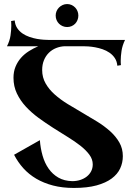

<svg xmlns="http://www.w3.org/2000/svg" viewBox="-20 -720 655 938"><path d="M14.2 -494.1Q27.8 -521 31.5 -547.6Q35.2 -574.2 35.2 -594.2Q35.2 -599.6 34.9 -603.8Q34.7 -607.9 34.7 -610.8Q34.2 -614.3 34.2 -617.2L51.8 -620.1Q53.7 -598.1 64.2 -582.5Q74.7 -566.9 90.1 -556.4Q105.5 -545.9 124 -539.6Q142.6 -533.2 160.6 -530Q178.7 -526.9 194.1 -525.9Q209.5 -524.9 219.2 -524.9H590.8Q577.6 -497.6 573.7 -471.2Q569.8 -444.8 569.8 -424.8Q569.8 -419.4 569.8 -415.3Q569.8 -411.1 570.3 -408.2Q570.3 -404.8 570.8 -401.9L553.2 -398.9Q551.3 -420.9 540.8 -436.5Q530.3 -452.1 514.9 -462.6Q499.5 -473.1 481 -479.5Q462.4 -485.8 444.6 -489Q426.8 -492.2 411.1 -493.2Q395.5 -494.1 386.2 -494.1H295.9Q273.9 -493.2 253.9 -485.1Q233.9 -477.1 218.8 -462.2Q203.6 -447.3 194.8 -426Q186 -404.8 186 -377.9Q186 -341.8 202.9 -312.3Q219.7 -282.7 247.6 -258.1Q275.4 -233.4 310.8 -211.7Q346.2 -189.9 383.1 -168.7Q419.9 -147.5 455.3 -125.5Q490.7 -103.5 518.6 -78.4Q546.4 -53.2 563.2 -23.7Q580.1 5.9 580.1 43Q580.1 74.7 567.1 102.8Q554.2 130.9 525.6 152.1Q497.1 173.3 451.7 185.8Q406.2 198.2 340.8 198.2Q284.7 198.2 239 186.3Q193.4 174.3 157.2 153.1Q121.1 131.8 94.2 102.1Q67.4 72.3 48.8 36.1L174.8 -35.2Q177.7 4.4 188 40.3Q198.2 76.2 217.3 103.5Q236.3 130.9 264.9 147.5Q293.5 164.1 333 165Q353.5 165 371.8 159.2Q390.1 153.3 403.8 142.6Q417.5 131.8 425.3 116.7Q433.1 101.6 433.1 83Q433.1 58.1 416.5 35.6Q399.9 13.2 372.6 -8.3Q345.2 -29.8 310.5 -51Q275.9 -72.3 239.5 -95.5Q203.1 -118.7 168.5 -144Q133.8 -169.4 106.4 -199Q79.1 -228.5 62.5 -263.4Q45.9 -298.3 45.9 -339.8Q45.9 -370.1 55.9 -394.3Q65.9 -418.5 82.5 -437.3Q99.1 -456.1 121.1 -470Q143.1 -483.9 167 -494.1ZM362.8 -644Q362.8 -632.3 358.6 -622.1Q354.5 -611.8 347.2 -604.2Q339.8 -596.7 329.8 -592.3Q319.8 -587.9 308.1 -587.9Q296.4 -587.9 286.1 -592.3Q275.9 -596.7 268.3 -604.2Q260.7 -611.8 256.3 -622.1Q252 -632.3 252 -644Q252 -655.3 256.3 -665.5Q260.7 -675.8 268.3 -683.3Q275.9 -690.9 286.1 -695.6Q296.4 -700.2 308.1 -700.2Q319.8 -700.2 329.8 -695.6Q339.8 -690.9 347.2 -683.3Q354.5 -675.8 358.6 -665.5Q362.8 -655.3 362.8 -644Z"/></svg>

Font: Uncial Antiqua
Style: Regular
Weight: 400
Version: Version 1.000